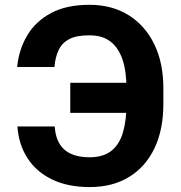

<svg xmlns="http://www.w3.org/2000/svg" viewBox="-20 -757 740 787"><path d="M580.9 -417.6V-294.3H268V-417.6ZM51.4 -238.7H204.3Q208.1 -176.1 243.3 -144.3Q278.4 -112.6 347.5 -112.3Q403.5 -112.6 436.6 -138.8Q469.6 -165 484.1 -214.6Q498.6 -264.1 498.4 -333.4V-392.2Q498.6 -464.1 482.1 -513Q465.6 -561.9 432 -587.3Q398.3 -612.6 346.3 -612.1Q294.9 -612.6 264.7 -597.1Q234.5 -581.5 220.6 -552.4Q206.6 -523.2 203.1 -482.4H50.2Q57.5 -554.3 91.7 -612Q126 -669.7 189.4 -703.5Q252.7 -737.3 346.3 -737.3Q439 -737.3 507 -694.9Q575.1 -652.5 612.6 -575.3Q650.1 -498 649.6 -392.4V-333Q650.1 -227.3 613.7 -150.4Q577.2 -73.4 509.4 -31.8Q441.6 9.8 347.5 9.8Q257.6 9.8 193.1 -21.6Q128.5 -52.9 92.5 -109Q56.5 -165 51.4 -238.7Z"/></svg>

Font: Inter
Style: Regular
Weight: 400
Designer: Rasmus Andersson
Foundry: rsms
Version: Version 4.000;git-8c9346024